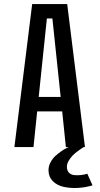

<svg xmlns="http://www.w3.org/2000/svg" viewBox="-20 -720 490 940"><path d="M302.5 0 284.5 -174.5H162L144 0H50.5L137.5 -700H309L396 0H390Q386.5 2 381 5.5Q375.5 9 361.2 19.5Q347 30 336.2 40.8Q325.5 51.5 316.5 66.8Q307.5 82 307.5 96Q307.5 115.5 318.2 126Q329 136.5 346.2 137.5Q363.5 138.5 378.5 136.8Q393.5 135 407.5 130.5L433 187.5Q398.5 198 361.2 200Q324 202 291.5 194.8Q259 187.5 238.2 166.5Q217.5 145.5 217.5 113Q217.5 93 227.8 74Q238 55 252.5 42.2Q267 29.5 281.5 19.5Q296 9.5 306 5L316.5 0ZM209.5 -629.5 169.5 -245.5H277L236.5 -629.5Z"/></svg>

Font: League Mono Condensed
Style: Regular
Weight: 400
Width: 1
Designer: Tyler Finck
Foundry: The League of Moveable Type / Tyler Finck
Version: Version 2.210